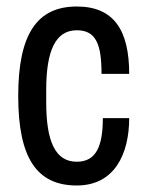

<svg xmlns="http://www.w3.org/2000/svg" viewBox="-20 -558 450 590"><path d="M216 -538C93 -538 36 -452 36 -263C36 -74 92 12 216 12C332 12 377 -85 377 -195H296C296 -108 275 -61 216 -61C150 -61 122 -123 122 -244V-282C122 -403 151 -465 216 -465C275 -465 292 -422 292 -331H377C377 -465 330 -538 216 -538Z"/></svg>

Font: Archivo Narrow
Style: Regular
Weight: 400
Designer: Hector Gatti
Foundry: Omnibus-Type
Version: Version 1.003;PS 001.003;hotconv 1.0.70;makeotf.lib2.5.58329